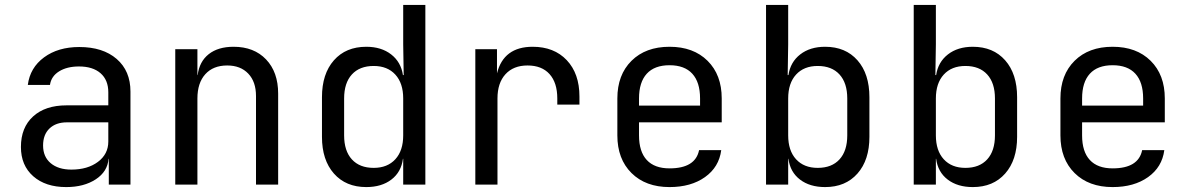

<svg xmlns="http://www.w3.org/2000/svg" viewBox="-20 -750 4840 780"><path d="M510 -378V0H422V-105H421Q417 -53 369 -21.5Q321 10 249 10Q165 10 115 -34Q65 -78 65 -153Q65 -232 114.5 -277Q164 -322 250 -322H420V-375Q420 -425 388.5 -452.5Q357 -480 301 -480Q252 -480 220 -460Q188 -440 183 -405H93Q102 -475 159 -517Q216 -559 302 -559Q398 -559 454 -510.5Q510 -462 510 -378ZM420 -175V-253H252Q207 -253 181 -228Q155 -203 155 -159Q155 -113 186 -87Q217 -61 270 -61Q336 -61 378 -92.5Q420 -124 420 -175Z M1110 -370V0H1020V-360Q1020 -418 988.5 -451Q957 -484 903 -484Q846 -484 814 -448.5Q782 -413 782 -350V0H692V-550H782V-445H783Q790 -500 828 -530Q866 -560 929 -560Q1012 -560 1061 -508.5Q1110 -457 1110 -370Z M1618 -730H1708V0H1618V-105H1617Q1610 -51 1570 -20.5Q1530 10 1468 10Q1385 10 1336.5 -45Q1288 -100 1288 -194V-355Q1288 -450 1336.5 -505Q1385 -560 1468 -560Q1529 -560 1569 -529Q1609 -498 1617 -445H1620L1618 -570ZM1618 -350Q1618 -412 1586 -447Q1554 -482 1498 -482Q1441 -482 1409.5 -447.5Q1378 -413 1378 -350V-200Q1378 -137 1409.5 -102.5Q1441 -68 1498 -68Q1554 -68 1586 -103Q1618 -138 1618 -200Z M2334 -358V-325H2244V-350Q2244 -414 2212.5 -449Q2181 -484 2123 -484Q2066 -484 2033.5 -448.5Q2001 -413 2001 -350V0H1911V-550H1999V-452Q2026 -560 2144 -560Q2231 -560 2282.5 -505.5Q2334 -451 2334 -358Z M2912 -253H2576V-200Q2576 -134 2607.5 -100Q2639 -66 2700 -66Q2805 -66 2820 -140H2910Q2901 -71 2844 -30.5Q2787 10 2700 10Q2603 10 2545.5 -47Q2488 -104 2488 -200V-350Q2488 -446 2545.5 -503Q2603 -560 2700 -560Q2797 -560 2854.5 -503Q2912 -446 2912 -350ZM2576 -321H2824V-350Q2824 -416 2792.5 -450.5Q2761 -485 2700 -485Q2639 -485 2607.5 -450.5Q2576 -416 2576 -350Z M3512 -355V-194Q3512 -100 3463.5 -45Q3415 10 3332 10Q3270 10 3230 -20.5Q3190 -51 3183 -105H3182V0H3092V-730H3182V-570L3180 -445H3183Q3191 -498 3231 -529Q3271 -560 3332 -560Q3415 -560 3463.5 -505Q3512 -450 3512 -355ZM3422 -350Q3422 -413 3390.5 -447.5Q3359 -482 3302 -482Q3246 -482 3214 -447Q3182 -412 3182 -350V-200Q3182 -138 3214 -103Q3246 -68 3302 -68Q3359 -68 3390.5 -102.5Q3422 -137 3422 -200Z M4112 -355V-194Q4112 -100 4063.5 -45Q4015 10 3932 10Q3870 10 3830 -20.5Q3790 -51 3783 -105H3782V0H3692V-730H3782V-570L3780 -445H3783Q3791 -498 3831 -529Q3871 -560 3932 -560Q4015 -560 4063.5 -505Q4112 -450 4112 -355ZM4022 -350Q4022 -413 3990.5 -447.5Q3959 -482 3902 -482Q3846 -482 3814 -447Q3782 -412 3782 -350V-200Q3782 -138 3814 -103Q3846 -68 3902 -68Q3959 -68 3990.5 -102.5Q4022 -137 4022 -200Z M4712 -253H4376V-200Q4376 -134 4407.5 -100Q4439 -66 4500 -66Q4605 -66 4620 -140H4710Q4701 -71 4644 -30.5Q4587 10 4500 10Q4403 10 4345.5 -47Q4288 -104 4288 -200V-350Q4288 -446 4345.5 -503Q4403 -560 4500 -560Q4597 -560 4654.5 -503Q4712 -446 4712 -350ZM4376 -321H4624V-350Q4624 -416 4592.5 -450.5Q4561 -485 4500 -485Q4439 -485 4407.5 -450.5Q4376 -416 4376 -350Z"/></svg>

Font: JetBrains Mono
Style: Regular
Weight: 400
Monospace: yes
Designer: Philipp Nurullin, Konstantin Bulenkov
Foundry: JetBrains
Version: Version 2.001;December 29, 2023;FontCreator 11.5.0.2427 32-b